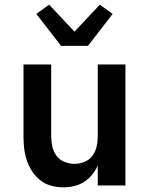

<svg xmlns="http://www.w3.org/2000/svg" viewBox="-20 -797 640 825"><path d="M252 8Q226 8 200 1Q174 -6 153.5 -22Q133 -38 118.5 -60Q104 -82 95.5 -107Q87 -132 84 -158Q81 -184 81 -210V-520H200V-210Q200 -188 205 -166.5Q210 -145 223 -127.5Q236 -110 257 -101.5Q278 -93 300 -93Q322 -93 343 -101.5Q364 -110 377 -127.5Q390 -145 395 -166.5Q400 -188 400 -210V-520H519V0H400V-86Q391 -65 376 -46.5Q361 -28 341.5 -15.5Q322 -3 298.5 2.5Q275 8 252 8ZM242 -600 227 -620 136 -737 191 -777 300 -661 409 -777 464 -737 358 -600Z"/></svg>

Font: Iosevka Book
Style: Bold
Weight: 700
Designer: Belleve Invis
Foundry: Belleve Invis
Version: Version 28.0.7; ttfautohint (v1.8.3)